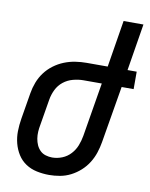

<svg xmlns="http://www.w3.org/2000/svg" viewBox="-84 -797 678 867"><g transform="rotate(10 255.0 -363.5)"><path d="M201 8Q172 8 144 2Q116 -4 93.5 -19Q71 -34 56.5 -57Q42 -80 35 -107Q28 -134 28.5 -162.5Q29 -191 34 -221L54 -341Q58 -366 67.5 -391Q77 -416 93 -437.5Q109 -459 131 -475.5Q153 -492 178 -502Q203 -512 229 -516Q255 -520 280 -520H377L412 -735H503L468 -520H510V-440H455L411 -179Q407 -155 399 -130.5Q391 -106 377 -83.5Q363 -61 343 -43Q323 -25 299.5 -13Q276 -1 250.5 3.5Q225 8 201 8ZM201 -72Q224 -72 246.5 -81Q269 -90 285.5 -108Q302 -126 310.5 -148Q319 -170 323 -193L364 -440H280Q257 -440 232.5 -433.5Q208 -427 188.5 -411.5Q169 -396 158 -373.5Q147 -351 143 -327L123 -207Q120 -192 119 -176Q118 -160 120.5 -144.5Q123 -129 129 -115.5Q135 -102 145.5 -91.5Q156 -81 171 -76.5Q186 -72 201 -72Z"/></g></svg>

Font: Iosevka Term Curly Md Obl
Style: Regular
Weight: 500
Italic angle: -9°
Designer: Belleve Invis
Foundry: Belleve Invis
Version: Version 32.3.0